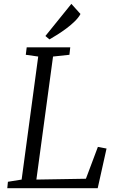

<svg xmlns="http://www.w3.org/2000/svg" viewBox="-20 -998 613 1018"><path d="M18.6 0H498L544.9 -210.4L499 -219.2L435.5 -50.3L172.9 -45.9L261.2 -698.2L348.1 -707.5L352.5 -747.1H121.6L116.7 -707.5L182.6 -698.2L94.7 -45.9L22 -34.2ZM242.2 -789.1C289.6 -815.9 380.4 -873 406.7 -923.8L358.4 -977.5L220.7 -807.1Z"/></svg>

Font: Merriweather
Style: Light Italic
Weight: 300
Italic angle: -7.5°
Designer: Eben Sorkin
Foundry: Eben Sorkin
Version: Version 1.001